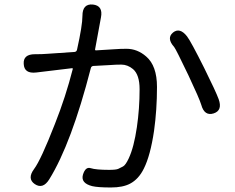

<svg xmlns="http://www.w3.org/2000/svg" viewBox="-20 -801 1040 850"><path d="M198 -7Q170 38 134 14Q99 -10 131 -53Q161 -93 223 -252Q271 -373 302 -495Q303 -500 298 -499L140 -480Q87 -474 85 -518Q82 -561 135 -561H142Q167 -561 192 -563L310 -571Q319 -572 321 -581Q345 -689 345 -731Q345 -785 391 -781Q437 -776 427 -724L401 -583Q400 -578 405 -578L486 -583Q513 -585 540 -585Q588 -585 627 -551Q675 -510 675 -416Q675 -315 662 -222Q646 -113 617 -55Q594 -8 556 12Q524 29 471 29Q413 29 388 23Q337 10 347 -27Q358 -64 381.5 -56.5Q405 -49 463 -49Q494 -49 503.5 -53.5Q513 -58 524.5 -64Q536 -70 550 -100Q573 -149 586 -238Q598 -320 598 -406Q598 -470 569 -495Q545 -515 517 -515Q492 -515 467 -513L393 -509Q384 -508 382 -499Q296 -165 198 -7ZM926 -299Q885 -286 871 -337Q863 -364 814 -468Q759 -583 751 -593Q716 -632 746 -657Q776 -681 808 -640Q825 -618 884 -500Q936 -395 948 -362Q966 -312 926 -299Z"/></svg>

Font: Resource Han Rounded JP
Style: Regular
Weight: 400
Designer: Cyano Hao (round all glyphs); Ryoko NISHIZUKA 西塚涼子 (kana, bopomofo & ideographs); Paul D. Hunt (Latin, Greek & Cyrillic)
Foundry: Cyano Hao
Version: 0.990